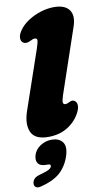

<svg xmlns="http://www.w3.org/2000/svg" viewBox="-110 -770 612 1112"><g transform="rotate(-10 196.0 -214.0)"><path d="M384 -588.5 255 -209Q244 -175.5 246.5 -165.2Q249 -155 260 -155Q270 -155 285 -163Q304 -174 319 -161Q329 -152.5 329.2 -134.5Q329.5 -116.5 316 -91Q290 -43 242.2 -14Q194.5 15 130 15Q51 15 29.8 -33Q8.5 -81 34 -155L151 -496Q163.5 -532.5 164.2 -546.2Q165 -560 149.5 -560Q143 -560 136.8 -557.2Q130.5 -554.5 121 -550Q107.5 -543.5 97.2 -543.8Q87 -544 80 -549Q67.5 -557.5 67.2 -576.5Q67 -595.5 82 -618Q102.5 -649 137 -671.8Q171.5 -694.5 212 -707.2Q252.5 -720 291 -720Q355 -720 380.2 -685.5Q405.5 -651 384 -588.5ZM89.5 172Q55 172 42.2 154.8Q29.5 137.5 37 108.5Q46 75 77 54.5Q108 34 144 34Q186.5 34 206.8 58.8Q227 83.5 214.5 130.5Q199 188.5 159.5 228.8Q120 269 40 289.5Q18 295.5 7.5 288Q-3 280.5 -2 265.5Q-1 251 9 239.8Q19 228.5 39.5 223Q84.5 210.5 98 202.5Q111.5 194.5 114 185Q117.5 172 99.5 172Z"/></g></svg>

Font: Fraunces 9pt S100 Black
Style: Italic
Weight: 900
Italic angle: -16°
Version: Version 1.000; ttfautohint (v1.8.3)